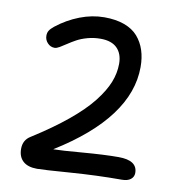

<svg xmlns="http://www.w3.org/2000/svg" viewBox="-88 -839 876 963"><g transform="rotate(10 350.0 -357.5)"><path d="M165 45.9Q117.7 45.9 93.3 23.7Q68.8 1.5 68.8 -39.1Q68.8 -84 105 -106Q209 -171.9 282.7 -232.7Q356.4 -293.5 398.9 -347.7Q441.4 -401.9 460.2 -449.2Q479 -496.6 479 -543.9Q479 -594.7 450.7 -623.3Q422.4 -651.9 366.2 -651.9Q331.5 -651.9 299.8 -643.1Q268.1 -634.3 245.6 -621.8Q223.1 -609.4 204.6 -596.9Q186 -584.5 171.1 -575.7Q156.2 -566.9 146 -566.9Q125 -566.9 110.1 -582.8Q95.2 -598.6 95.2 -620.1Q95.2 -635.3 102.1 -646.2Q108.9 -657.2 126 -670.9Q179.2 -712.9 241.7 -737.1Q304.2 -761.2 366.2 -761.2Q424.8 -761.2 468.3 -745.4Q511.7 -729.5 537.4 -700Q563 -670.4 575.4 -632.3Q587.9 -594.2 587.9 -546.9Q587.9 -288.1 228 -64.9H233.9Q265.6 -64.9 375.5 -74Q485.4 -83 558.1 -83Q653.8 -83 653.8 -19Q653.8 1 638.2 13.4Q622.6 25.9 592.8 25.9Q464.8 25.9 330.6 35.9Q196.3 45.9 165 45.9Z"/></g></svg>

Font: Shantell Sans Irregular
Style: Regular
Weight: 500
Designer: Stephen Nixon, Anya Danilova, Shantell Martin
Foundry: Arrow Type
Version: Version 1.006;[9816181b4]